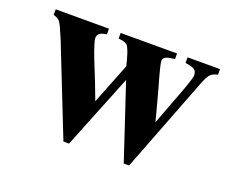

<svg xmlns="http://www.w3.org/2000/svg" viewBox="-84 -587 889 736"><g transform="rotate(20 361.0 -219.0)"><path d="M700.2 -452.1V-429.2Q680.7 -425.3 671.4 -416Q662.1 -406.7 650.9 -378.9L499 14.2H477.1L376 -290L253.9 14.2H231L85.9 -353Q65.4 -402.3 57.1 -413.6Q48.8 -424.8 29.8 -429.2V-452.1H247.1V-429.2Q227.1 -426.3 218.5 -419.7Q210 -413.1 210 -400.9Q210 -386.2 232.9 -326.2L269 -235.8L293 -172.9L358.9 -339.8Q357.9 -343.3 356.7 -347.7Q355.5 -352.1 354.7 -354.7Q354 -357.4 354 -358.9Q348.6 -377.9 345.9 -386.5Q343.3 -395 338.9 -404.5Q334.5 -414.1 332.3 -416.7Q330.1 -419.4 323.2 -422.9Q316.4 -426.3 311.5 -427Q306.6 -427.7 294.9 -429.2V-452.1H524.9V-429.2Q497.1 -426.3 487.5 -421.1Q478 -416 478 -404.8Q478 -390.1 503.9 -300.8Q533.7 -191.4 537.1 -175.8Q570.8 -265.6 571.8 -268.1Q615.2 -379.4 615.2 -395Q615.2 -411.6 605.5 -418.5Q595.7 -425.3 567.9 -429.2V-452.1Z"/></g></svg>

Font: Accordance
Style: Bold
Weight: 700
Version: Version 1.2 (build January 31, 2020) Miklal Software Solutio